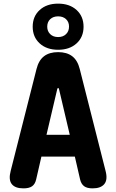

<svg xmlns="http://www.w3.org/2000/svg" viewBox="-20 -1027 640 1057"><path d="M236 -285H364L305 -536Q303 -543 300 -543Q297 -543 295 -536ZM421 -39 392 -165H208L179 -39Q173 -13 156.5 -1.5Q140 10 109 10Q63 10 44.5 -14Q26 -38 39 -87L181 -647Q193 -695 222.5 -717.5Q252 -740 300 -740Q348 -740 377.5 -717.5Q407 -695 419 -647L561 -87Q574 -38 554.5 -14Q535 10 490 10Q459 10 443 -2Q427 -14 421 -39ZM300 -753Q237 -753 198.5 -788Q160 -823 160 -880Q160 -937 198.5 -972Q237 -1007 300 -1007Q363 -1007 401.5 -972Q440 -937 440 -880Q440 -823 401.5 -788Q363 -753 300 -753ZM300 -823Q327 -823 343.5 -839Q360 -855 360 -881Q360 -906 343.5 -921.5Q327 -937 300 -937Q273 -937 256.5 -921.5Q240 -906 240 -880Q240 -855 256.5 -839Q273 -823 300 -823Z"/></svg>

Font: Maple Mono NL ExtraBold
Style: Regular
Weight: 800
Monospace: yes
Designer: subframe7536
Version: Version 7.000